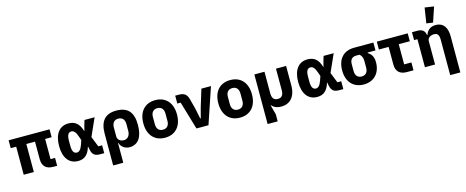

<svg xmlns="http://www.w3.org/2000/svg" viewBox="-45 -1664 6586 2711"><g transform="rotate(-15 3247.5 -308.0)"><path d="M526 -115V-410H621V-525H23V-410H103V0H251V-410H378V-153C378 -53 432 0 534 0H592V-115Z M1280 0V-115H1224L1164 -266L1280 -525H1132L1109 -448L1091 -377H1087C1055 -487 996 -537 898 -537C770 -537 690 -440 690 -262C690 -84 770 12 898 12C996 12 1049 -42 1081 -148H1084L1093 -104C1109 -26 1143 0 1221 0ZM911 -108C867 -108 844 -143 844 -223V-302C844 -382 867 -417 911 -417C943 -417 971 -390 993 -326L1015 -263L993 -199C971 -135 943 -108 911 -108Z M1357 -263V200H1505V-88H1510C1525 -31 1583 12 1648 12C1774 12 1843 -85 1843 -263C1843 -441 1773 -537 1597 -537C1431 -537 1357 -441 1357 -263ZM1597 -105C1546 -105 1505 -134 1505 -185V-316C1505 -382 1539 -420 1597 -420C1655 -420 1689 -382 1689 -316V-217C1689 -144 1648 -105 1597 -105Z M2168 12C2322 12 2414 -94 2414 -263C2414 -432 2322 -537 2168 -537C2014 -537 1922 -432 1922 -263C1922 -94 2014 12 2168 12ZM2168 -105C2110 -105 2076 -143 2076 -209V-316C2076 -382 2110 -420 2168 -420C2226 -420 2260 -382 2260 -316V-209C2260 -143 2226 -105 2168 -105Z M2628 0H2804L2981 -525H2841L2764 -274L2724 -123H2716L2685 -274L2648 -416C2627 -498 2588 -525 2510 -525H2458V-410H2507Z M3264 12C3418 12 3510 -94 3510 -263C3510 -432 3418 -537 3264 -537C3110 -537 3018 -432 3018 -263C3018 -94 3110 12 3264 12ZM3264 -105C3206 -105 3172 -143 3172 -209V-316C3172 -382 3206 -420 3264 -420C3322 -420 3356 -382 3356 -316V-209C3356 -143 3322 -105 3264 -105Z M3763 -210V-525H3615V200H3762V96L3724 -44H3729C3769 -2 3811 12 3868 12C3991 12 4079 -73 4079 -239V-525H3931V-210C3931 -140 3905 -105 3847 -105C3789 -105 3763 -140 3763 -210Z M4775 0V-115H4719L4659 -266L4775 -525H4627L4604 -448L4586 -377H4582C4550 -487 4491 -537 4393 -537C4265 -537 4185 -440 4185 -262C4185 -84 4265 12 4393 12C4491 12 4544 -42 4576 -148H4579L4588 -104C4604 -26 4638 0 4716 0ZM4406 -108C4362 -108 4339 -143 4339 -223V-302C4339 -382 4362 -417 4406 -417C4438 -417 4466 -390 4488 -326L4510 -263L4488 -199C4466 -135 4438 -108 4406 -108Z M5240 -410H5355V-525H5073C4919 -525 4827 -426 4827 -257C4827 -94 4919 12 5073 12C5227 12 5319 -94 5319 -247C5319 -325 5292 -370 5240 -402ZM5073 -410H5121C5149 -388 5165 -354 5165 -310V-209C5165 -143 5131 -105 5073 -105C5015 -105 4981 -143 4981 -209V-310C4981 -376 5015 -410 5073 -410Z M5703 0H5801V-115H5695V-410H5857V-525H5405V-410H5547V-153C5547 -53 5601 0 5703 0Z M6242 -579 6315 -796 6182 -816 6147 -593ZM5968 0H6116V-340C6116 -392 6163 -417 6211 -417C6265 -417 6284 -384 6284 -317V200H6432V-329C6432 -461 6375 -537 6268 -537C6185 -537 6140 -491 6120 -431H6114C6106 -495 6067 -525 6001 -525H5919V-410H5968Z"/></g></svg>

Font: Braiins Sans
Style: Bold
Weight: 700
Designer: Mike Abbink, Paul van der Laan, Pieter van Rosmalen, Jiri Chlebus, Lubos Buracinsky
Foundry: Bold Monday, Sudetype
Version: Version 1.000;hotconv 1.0.109;makeotfexe 2.5.65596